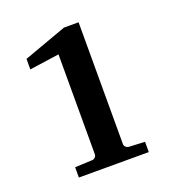

<svg xmlns="http://www.w3.org/2000/svg" viewBox="-115 -735 759 813"><g transform="rotate(-20 264.0 -329.0)"><path d="M418.5 -19.5H103.5V-65.9L181.2 -69.3Q189 -69.8 194.8 -75.4Q200.7 -81.1 200.7 -88.9V-539.1L66.9 -520V-567.4L261.2 -637.7H327.1V-88.9Q327.1 -81.1 333.3 -75.4Q339.4 -69.8 347.7 -69.3L418.5 -65.9Z"/></g></svg>

Font: Annapurna SIL
Style: Bold
Weight: 700
Designer: Peter Martin, Annie Olsen
Foundry: SIL International
Version: Version 2.000